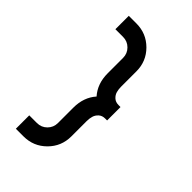

<svg xmlns="http://www.w3.org/2000/svg" viewBox="-257 -861 1039 1039"><g transform="rotate(45 262.5 -342.0)"><path d="M323.2 -473.6Q323.2 -453.1 327.9 -436.3Q332.5 -419.4 346.9 -406.2Q361.3 -393.1 384.3 -393.1H398.9V-290.5H384.3Q361.8 -290.5 347.7 -277.8Q333.5 -265.1 328.4 -248Q323.2 -231 323.2 -210V-92.8Q323.2 -16.6 269.8 36.9Q216.3 90.3 140.1 90.3H81.5V-12.2H140.1Q173.8 -12.2 197.3 -35.6Q220.7 -59.1 220.7 -92.8V-210Q220.7 -289.6 267.1 -341.8Q220.7 -394 220.7 -473.6V-590.8Q220.7 -624.5 197.3 -647.9Q173.8 -671.4 140.1 -671.4H81.5V-773.9H140.1Q216.3 -773.9 269.8 -720.5Q323.2 -667 323.2 -590.8Z"/></g></svg>

Font: Anka/Coder Condensed
Style: Bold
Weight: 700
Width: 4
Monospace: yes
Version: Version 001.100